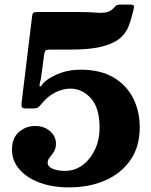

<svg xmlns="http://www.w3.org/2000/svg" viewBox="-20 -802 654 832"><path d="M32 -153.5Q32 -203.5 61.8 -229.8Q91.5 -256 132.5 -256Q172 -256 197.2 -233.2Q222.5 -210.5 222.5 -180Q222.5 -158.5 213.5 -144.5Q204.5 -130.5 195.5 -119.8Q186.5 -109 186.5 -97.5Q186.5 -80 208 -70.8Q229.5 -61.5 262 -61.5Q304 -61.5 337.8 -86.5Q371.5 -111.5 391.5 -154Q411.5 -196.5 411.5 -248.5Q411.5 -335 373.5 -376.5Q335.5 -418 285.5 -418Q252.5 -418 219 -401.2Q185.5 -384.5 156 -347.5Q150 -339.5 144 -335.8Q138 -332 123.5 -332H94.5Q76 -332 74.2 -338.8Q72.5 -345.5 74 -360.5L119 -730.5Q120.5 -744 125.5 -747Q130.5 -750 145.5 -750H312Q363.5 -750 393.5 -747.5Q423.5 -745 441.8 -748.8Q460 -752.5 476 -770.5Q480.5 -776 485.2 -779Q490 -782 501 -782H547Q563.5 -782 560.5 -769L556 -750Q549 -719.5 538.2 -690.2Q527.5 -661 501.5 -637.8Q475.5 -614.5 423.8 -600.8Q372 -587 283 -587H194.5Q181.5 -587 177.5 -583Q173.5 -579 171.5 -567L158.5 -470Q156.5 -454.5 153 -442.5Q149.5 -430.5 152.5 -429Q158 -426 162.8 -434.8Q167.5 -443.5 180 -453Q206 -472.5 243.5 -486.2Q281 -500 330.5 -500Q414.5 -500 471.2 -466.8Q528 -433.5 556.8 -376.8Q585.5 -320 585.5 -250Q585.5 -167.5 546 -109.5Q506.5 -51.5 437.2 -20.8Q368 10 279 10Q207 10 151.2 -10.8Q95.5 -31.5 63.8 -68.5Q32 -105.5 32 -153.5Z"/></svg>

Font: Besley* Heavy
Style: Regular
Weight: 800
Designer: Owen Earl
Foundry: indestructible type*
Version: Version 3.000; ttfautohint (v1.8.3)